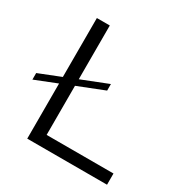

<svg xmlns="http://www.w3.org/2000/svg" viewBox="-162 -833 932 965"><g transform="rotate(30 304.5 -350.0)"><path d="M126 0H589V-65H201V-350L353 -410V-448L201 -388V-700H126V-358L0 -308V-270L126 -320Z"/></g></svg>

Font: Absans
Style: Regular
Weight: 400
Designer: Valerio Monopoli
Version: Version 1.200;Glyphs 3.2 (3217)